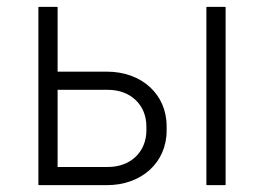

<svg xmlns="http://www.w3.org/2000/svg" viewBox="-20 -540 770 560"><path d="M92 0H292C393 0 466 -66 466 -159V-172C466 -265 393 -331 292 -331H148V-520H92ZM582 0H638V-520H582ZM148 -53V-278H295C361 -278 407 -234 407 -171V-160C407 -97 361 -53 295 -53Z"/></svg>

Font: Fixel Display Light
Style: Regular
Weight: 300
Designer: AlfaBravo + MacPaw
Foundry: Kyrylo Tkachov, Marchela Mozhyna, Serhii Makarenko, Maria Weinstein, Zakhar Kryvoshyya
Version: Version 1.211